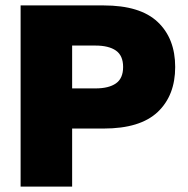

<svg xmlns="http://www.w3.org/2000/svg" viewBox="-20 -688 692 708"><path d="M626 -441Q626 -336 561.5 -275Q497 -214 362 -214H246V0H56V-668H362Q497 -668 561.5 -607Q626 -546 626 -441ZM434 -441Q434 -483 407.5 -501.5Q381 -520 332 -520H246V-362H332Q381 -362 407.5 -380.5Q434 -399 434 -441Z"/></svg>

Font: Celebes Black
Style: Regular
Weight: 900
Designer: Anugrah Pasau
Foundry: Lafontype
Version: Version 1.000; ttfautohint (v1.8.4)